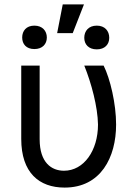

<svg xmlns="http://www.w3.org/2000/svg" viewBox="-20 -844 625 874"><path d="M76.7 -545.5V-211.6C76.7 -58.2 157.7 9.9 274.1 9.9C438.9 9.9 508.5 -127.8 508.5 -277C508.5 -372.2 481.5 -485.8 451.7 -545.5H363.6C396.3 -464.5 424.7 -358 426.1 -277C426.1 -159.1 362.2 -66.8 271.3 -66.8C214.5 -66.8 160.5 -103.7 160.5 -210.2V-545.5ZM240.1 -693.2H311.1L362.2 -823.9H265.6ZM363.6 -671.9C363.6 -642 383.5 -619.3 420.5 -619.3C457.4 -619.3 477.3 -642 477.3 -671.9C477.3 -703.1 457.4 -727.3 420.5 -727.3C383.5 -727.3 363.6 -703.1 363.6 -671.9ZM81 -673.3C81 -643.5 99.4 -620.7 136.4 -620.7C173.3 -620.7 193.2 -643.5 193.2 -673.3C193.2 -703.1 173.3 -727.3 136.4 -727.3C99.4 -727.3 81 -703.1 81 -673.3Z"/></svg>

Font: Karasuma Gothic
Style: Regular
Weight: 400
Designer: Rasmus Andersson, Ryoko Nishizuka
Foundry: Genbu
Version: Version 1.00